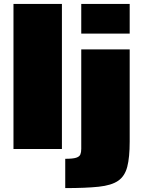

<svg xmlns="http://www.w3.org/2000/svg" viewBox="-20 -763 734 983"><path d="M49 0V-743H297V0ZM396 -591V-743H644V-591ZM314 200V50Q353 50 370 44.5Q387 39 391.5 27.5Q396 16 396 -1V-510H644V-38Q644 43 631.5 91Q619 139 585 162.5Q551 186 485.5 193Q420 200 314 200Z"/></svg>

Font: Saira Expanded Black
Style: Regular
Weight: 900
Width: 7
Designer: Hector Gatti with collaboration of the Omnibus-Type team
Foundry: Omnibus-Type
Version: Version 1.101